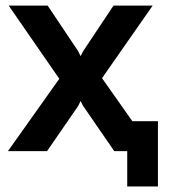

<svg xmlns="http://www.w3.org/2000/svg" viewBox="-20 -544 615 691"><path d="M437.9 127.1V0H398.4V-107.7H548.4V127.1ZM151.5 -523.8 261.1 -360.2 270 -342 279.5 -360.2 388.5 -523.8H529.4L347.2 -262.7L532.2 0H391.3L279 -163L270 -180.3L261.6 -163L149.3 0H8.5L193.4 -260.5L11.3 -523.8Z"/></svg>

Font: Raleway Thin
Style: Regular
Weight: 100
Designer: Matt McInerney, Pablo Impallari, Rodrigo Fuenzalida
Foundry: Matt McInerney, Pablo Impallari, Rodrigo Fuenzalida
Version: Version 4.026